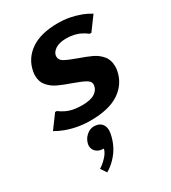

<svg xmlns="http://www.w3.org/2000/svg" viewBox="-193 -608 881 990"><g transform="rotate(-30 248.0 -113.0)"><path d="M65 -15Q38 -25 12 -40L71 -120H81Q95 -109 113 -100Q151 -80 209 -80Q259 -80 284 -95.5Q309 -111 313 -136Q318 -159 296 -172.5Q274 -186 223 -204Q177 -220 147 -234Q117 -248 96 -272.5Q75 -297 75 -334Q75 -347 78 -360Q91 -428 150 -469Q209 -510 314 -510Q379 -510 446 -485Q468 -477 496 -460L437 -380H427Q411 -393 396 -400Q360 -420 309 -420Q266 -420 242.5 -403Q219 -386 219 -364Q219 -343 240.5 -331Q262 -319 309 -302Q355 -286 385 -272Q415 -258 436 -233Q457 -208 457 -170Q457 -155 455 -146Q442 -74 381 -32Q320 10 208 10Q132 10 65 -15ZM125 250Q144 238 156 226Q190 195 194 169Q166 169 150 154.5Q134 140 134 118L135 109Q140 82 161 63Q182 44 206 44Q234 44 249.5 59Q265 74 265 101Q265 107 263 119Q249 194 198 245Q176 268 148 284Z"/></g></svg>

Font: Scada
Style: Bold Italic
Weight: 700
Italic angle: -10°
Version: Version 4.000